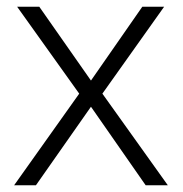

<svg xmlns="http://www.w3.org/2000/svg" viewBox="-20 -552 544 572"><path d="M216 -273 31 -532H97L251 -312L404 -532H469L285 -273L480 0H414L251 -234L87 0H22Z"/></svg>

Font: Noto Sans Lao Looped Light
Style: Regular
Weight: 300
Designer: Mark Frömberg, Ben Mitchell
Foundry: The Fontpad Ltd
Version: Version 1.002; ttfautohint (v1.8.4.7-5d5b)